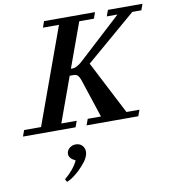

<svg xmlns="http://www.w3.org/2000/svg" viewBox="-158 -752 1051 1157"><g transform="rotate(-10 368.0 -174.0)"><path d="M-56.2 0 -42.5 -37.6H61L274.4 -625.5H176.3L189.5 -663.1H501.5L488.3 -625.5H398.4L299.3 -352.5H310.1Q335.9 -352.5 371.1 -385.3L632.3 -625.5H566.9L580.6 -663.1H792L778.3 -625.5H723.1L416 -362.8L583.5 -37.6H663.1L649.4 0H333L346.7 -37.6H427.7L349.1 -275.9Q342.8 -293.9 333.5 -303Q324.2 -312 308.6 -312H284.7L185.1 -37.6H279.3L265.6 0ZM158.7 314.9 148.4 297.9Q207.5 248.5 231.4 196.3Q192.4 178.2 192.4 150.9Q192.4 130.4 209 116Q225.6 101.6 248.5 101.6Q272 101.6 286.9 116.9Q301.8 132.3 301.8 154.3Q301.8 192.4 257.3 239.3Q236.8 263.2 209 284.7Q181.2 306.2 158.7 314.9Z"/></g></svg>

Font: Elstob 8pt SemiBold
Style: Italic
Weight: 600
Italic angle: -20°
Designer: Peter S. Baker
Version: Version 1.015